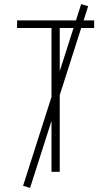

<svg xmlns="http://www.w3.org/2000/svg" viewBox="-20 -834 540 932"><path d="M230 0V-698H63V-735H437V-698H270V0ZM126 78 92 68 374 -814 408 -804Z"/></svg>

Font: Iosevka Term Curly Extralight
Style: Regular
Weight: 200
Designer: Belleve Invis
Foundry: Belleve Invis
Version: Version 32.3.0